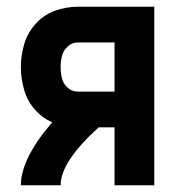

<svg xmlns="http://www.w3.org/2000/svg" viewBox="-20 -550 540 570"><path d="M42 0Q42 -79 135 -187Q107 -199 86 -222Q62 -248 52 -282Q42 -316 42 -351Q42 -386 52 -419.5Q62 -453 86 -479.5Q110 -506 143 -518Q176 -530 211 -530H438V0H320V-172H273Q160 -70 160 0ZM320 -278V-424H211Q194 -424 181 -412Q168 -400 164 -384Q160 -368 160 -351Q160 -334 164 -317.5Q168 -301 181 -289.5Q194 -278 211 -278Z"/></svg>

Font: Iosevka SS01
Style: Bold
Weight: 700
Monospace: yes
Designer: Belleve Invis
Foundry: Belleve Invis
Version: 2.3.3; ttfautohint (v1.8.3)